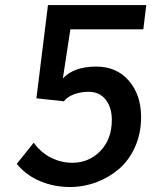

<svg xmlns="http://www.w3.org/2000/svg" viewBox="-20 -731 653 762"><path d="M423.8 -255.4Q423.8 -303.7 399.7 -335.2Q375.5 -366.7 331.1 -366.7Q301.3 -366.7 274.9 -357.2Q248.5 -347.7 233.4 -329.1L124.5 -340.8L170.4 -710.9H560.5L548.8 -614.7H259.3L229.5 -419.9Q273.9 -466.8 361.8 -466.8Q442.9 -466.8 491.5 -410.6Q540 -354.5 540 -266.1Q540 -201.7 516.1 -148.2Q492.2 -94.7 452.4 -60.5Q412.6 -26.4 362.1 -7.6Q311.5 11.2 257.3 11.2Q195.3 11.2 139.9 -11.7Q84.5 -34.7 46.4 -80.6L113.8 -164.6Q143.1 -124.5 183.3 -104.7Q223.6 -85 267.1 -85Q332.5 -85 378.2 -131.6Q423.8 -178.2 423.8 -255.4Z"/></svg>

Font: Muli
Style: Semi-BoldItalic
Weight: 600
Italic angle: -7°
Designer: Vernon Adams
Foundry: newtypography
Version: Version 2.0; ttfautohint (v1.00rc1.2-2d82) -l 8 -r 50 -G 200